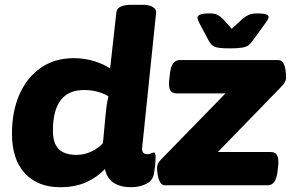

<svg xmlns="http://www.w3.org/2000/svg" viewBox="-20 -774 1216 802"><path d="M231 8Q138 8 84 -50Q30 -108 30 -216Q30 -308 61 -379Q92 -450 150 -490.5Q208 -531 288 -531Q333 -531 373.5 -518.5Q414 -506 440 -488L466 -722Q469 -754 529 -754H575Q605 -754 619.5 -744Q634 -734 632 -720L574 -159Q570 -130 596 -130Q605 -130 612 -133.5Q619 -137 623 -137Q630 -137 630 -118Q630 -110 629 -94.5Q628 -79 624 -54Q620 -20 591 -6Q562 8 527 8Q484 8 455.5 -10Q427 -28 418 -68Q387 -34 340.5 -13Q294 8 231 8ZM300 -127Q332 -127 361.5 -141Q391 -155 410 -176L421 -294Q423 -315 425.5 -333.5Q428 -352 433 -371Q420 -381 392 -389.5Q364 -398 331 -398Q201 -398 201 -228Q201 -176 225 -151.5Q249 -127 300 -127ZM669 0Q656 0 649 -12.5Q642 -25 639 -42Q636 -59 636 -73Q636 -91 652 -107L922 -384H716Q680 -384 687 -440L690 -468Q696 -523 731 -523H1142Q1156 -523 1163 -511Q1170 -499 1172.5 -482Q1175 -465 1175 -451Q1175 -443 1171.5 -434Q1168 -425 1159 -416L890 -139H1112Q1148 -139 1142 -83L1139 -55Q1132 0 1098 0ZM1056 -718Q1102 -718 1102 -703Q1102 -695 1087 -675L1034 -602Q1026 -591 1017.5 -584.5Q1009 -578 991.5 -575Q974 -572 940 -572Q892 -572 877 -578.5Q862 -585 853 -602L814 -675Q810 -683 807.5 -689Q805 -695 805 -700Q805 -718 854 -718Q876 -718 887.5 -712.5Q899 -707 910 -696L948 -654L994 -696Q1006 -706 1019.5 -712Q1033 -718 1056 -718Z"/></svg>

Font: Asap Semi Expanded Semi Expanded ExtraBold
Style: Italic
Weight: 800
Width: 6
Italic angle: -6°
Designer: Pablo Cosgaya
Foundry: Omnibus-Type
Version: Version 3.001; ttfautohint (v1.8.4.7-5d5b)